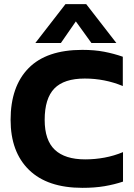

<svg xmlns="http://www.w3.org/2000/svg" viewBox="-20 -894 643 924"><path d="M150 -687 295 -874H395L540 -687H420L345 -791L273 -687ZM377 10Q208 10 119.5 -76.5Q31 -163 31 -317Q31 -478 117.5 -566Q204 -654 376 -654Q435 -654 481.5 -645Q528 -636 571 -621V-480Q484 -516 388 -516Q288 -516 241.5 -468Q195 -420 195 -317Q195 -219 244 -173Q293 -127 390 -127Q437 -127 483 -135.5Q529 -144 572 -162V-20Q530 -6 483 2Q436 10 377 10Z"/></svg>

Font: Kanit SemiBold
Style: Regular
Weight: 600
Designer: Katatrad Team
Foundry: CadsonDemak
Version: Version 2.000; ttfautohint (v1.8.3)